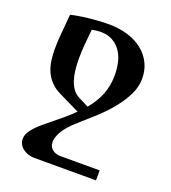

<svg xmlns="http://www.w3.org/2000/svg" viewBox="-133 -628 822 925"><g transform="rotate(20 277.5 -165.0)"><path d="M74.7 -507.8Q89.8 -512.2 112.8 -516.1Q135.7 -520 161.9 -522.9Q188 -525.9 215.3 -527.6Q242.7 -529.3 267.1 -529.3Q321.3 -529.3 365.5 -515.4Q409.7 -501.5 441.2 -476.1Q472.7 -450.7 489.7 -415.5Q506.8 -380.4 506.8 -337.4Q506.8 -295.4 486.8 -254.6Q466.8 -213.9 435.3 -175Q403.8 -136.2 364.3 -99.9Q324.7 -63.5 286.1 -29.8Q242.2 8.3 223.6 40.3Q205.1 72.3 205.1 95.2Q205.1 120.1 222.2 133.8Q239.3 147.5 264.6 147.5H465.3V198.7H149.4Q131.8 198.7 116.5 193.6Q101.1 188.5 89.6 179.4Q78.1 170.4 71.5 158Q64.9 145.5 64.9 130.9Q64.9 114.7 73.7 98.9Q82.5 83 97.7 66.9Q112.8 50.8 132.8 34.2Q152.8 17.6 175.5 -0.7Q198.2 -19 222.2 -39.3Q246.1 -59.6 268.6 -82L162.1 -133.8Q131.8 -148.4 112.3 -168.9Q92.8 -189.5 81.5 -214.4Q70.3 -239.3 66.2 -268.3Q62 -297.4 62 -329.1Q62 -371.1 66.7 -416.3Q71.3 -461.4 74.7 -507.8ZM241.2 -481.4Q220.7 -481.4 197.8 -476.1Q194.3 -442.4 190.7 -402.6Q187 -362.8 187 -323.2Q187 -293.5 190.2 -265.9Q193.4 -238.3 200.9 -215.3Q208.5 -192.4 221.2 -174.8Q233.9 -157.2 253.4 -147.5L305.7 -121.1Q339.4 -161.1 358.2 -206.5Q377 -252 377 -309.1Q377 -342.8 369.6 -374Q362.3 -405.3 345.9 -429Q329.6 -452.6 303.7 -467Q277.8 -481.4 241.2 -481.4Z"/></g></svg>

Font: Arian AMU Serif
Style: Bold
Weight: 700
Designer: Ruben Hakobyan (Tarumian)
Foundry: Ruben Hakobyan (Tarumian)
Version: Version 1.002